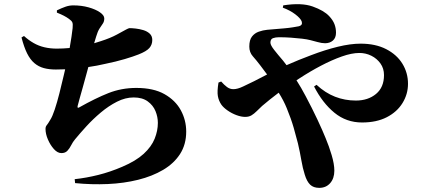

<svg xmlns="http://www.w3.org/2000/svg" viewBox="-20 -833 2040 928"><path d="M341 33Q397 27 455 12.5Q513 -2 571 -27Q637 -55 674.5 -89.5Q712 -124 727.5 -162.5Q743 -201 743 -239Q743 -268 731.5 -296Q720 -324 694 -343Q668 -362 626 -362Q586 -362 545.5 -341.5Q505 -321 467 -289Q429 -257 397.5 -222.5Q366 -188 343 -160Q332 -147 324 -131Q316 -115 305.5 -104Q295 -93 277 -93Q258 -93 240.5 -112.5Q223 -132 211.5 -159Q200 -186 200 -210Q200 -221 206 -228Q212 -235 223 -254Q233 -269 244.5 -303.5Q256 -338 267 -381.5Q278 -425 288 -468Q292 -483 295 -498Q273 -497 250 -497Q217 -497 191.5 -504Q166 -511 146 -528Q126 -545 111 -575Q96 -605 84 -652L96 -659Q118 -639 142.5 -625Q167 -611 195 -604.5Q223 -598 254 -598Q285 -598 317 -601Q317 -602 317 -603Q322 -631 325.5 -655Q329 -679 331 -697Q333 -717 329.5 -725Q326 -733 313 -742Q302 -750 288.5 -757Q275 -764 255 -772V-783Q278 -794 296.5 -800.5Q315 -807 334 -807Q374 -807 408 -797.5Q442 -788 463 -773.5Q484 -759 484 -744Q484 -729 477 -719L461 -695Q452 -681 445 -657Q440 -642 435 -624Q451 -629 467 -634Q514 -649 545 -666Q576 -683 589 -690Q602 -697 606 -697Q618 -697 636 -695Q654 -693 672.5 -687.5Q691 -682 703.5 -670.5Q716 -659 716 -640Q716 -617 702 -601Q688 -585 650 -570Q625 -560 583 -547.5Q541 -535 487 -524Q449 -515 407 -509Q402 -493 398 -476Q389 -442 380 -410.5Q371 -379 364.5 -355.5Q358 -332 355 -320Q354 -314 356 -312.5Q358 -311 363 -314Q441 -358 504 -383Q567 -408 639 -408Q722 -408 775 -378Q828 -348 854 -300Q880 -252 880 -197Q880 -135 850.5 -89Q821 -43 768.5 -12Q716 19 647.5 36Q579 53 501 56.5Q423 60 343 52Z M1523 75Q1495 75 1479 59.5Q1463 44 1453 11Q1443 -20 1436.5 -58.5Q1430 -97 1420 -140Q1412 -172 1399.5 -215.5Q1387 -259 1366 -310Q1351 -347 1327 -385Q1282 -351 1247 -321Q1233 -308 1220.5 -295.5Q1208 -283 1195.5 -275.5Q1183 -268 1165 -268Q1146 -268 1123 -276.5Q1100 -285 1080 -299Q1060 -313 1050 -327Q1037 -346 1033 -368.5Q1029 -391 1036 -434L1049 -439Q1063 -423 1077 -412.5Q1091 -402 1108 -402Q1128 -402 1155 -415L1209 -441Q1239 -457 1271 -473Q1253 -498 1238 -517Q1219 -542 1202 -561Q1185 -580 1185 -608Q1185 -640 1198 -656.5Q1211 -673 1231 -680Q1251 -687 1271.5 -689Q1292 -691 1307 -692Q1331 -694 1354 -696Q1377 -698 1395.5 -701Q1414 -704 1424 -706Q1435 -709 1438 -715Q1441 -721 1438 -730Q1432 -745 1407 -764Q1382 -783 1347 -796L1349 -807Q1437 -821 1491.5 -801.5Q1546 -782 1571 -755Q1589 -736 1596.5 -716.5Q1604 -697 1604 -675Q1604 -650 1589 -637Q1574 -624 1551 -624Q1535 -624 1514 -630Q1493 -636 1480 -639Q1465 -643 1440 -646Q1415 -649 1386 -651Q1357 -653 1328 -653Q1312 -653 1299.5 -648.5Q1287 -644 1287 -627Q1287 -615 1305 -592Q1323 -569 1348 -540Q1357 -529 1365 -518Q1424 -544 1483 -566Q1551 -592 1612.5 -607Q1674 -622 1723 -622Q1795 -622 1846.5 -595.5Q1898 -569 1925 -525Q1952 -481 1952 -428Q1952 -378 1925.5 -335Q1899 -292 1849.5 -266.5Q1800 -241 1730 -241Q1654 -241 1596.5 -288Q1539 -335 1498 -415L1510 -423Q1552 -384 1599.5 -365.5Q1647 -347 1700 -347Q1759 -347 1797.5 -379Q1836 -411 1836 -470Q1836 -502 1819 -526Q1802 -550 1775 -563.5Q1748 -577 1717 -577Q1680 -577 1632 -560Q1584 -543 1531.5 -515.5Q1479 -488 1427 -454Q1420 -450 1413 -445Q1436 -409 1457 -369Q1489 -309 1514.5 -254.5Q1540 -200 1554 -165Q1570 -127 1583 -83.5Q1596 -40 1596 -8Q1596 29 1576 52Q1556 75 1523 75Z"/></svg>

Font: Noto Serif HK ExtraLight Black
Style: Regular
Weight: 900
Version: Version 2.002-H1;hotconv 1.1.0;makeotfexe 2.6.0